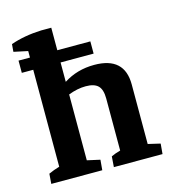

<svg xmlns="http://www.w3.org/2000/svg" viewBox="-87 -622 634 696"><g transform="rotate(-15 229.5 -273.5)"><path d="M21 0 23.9 -37.6Q43 -46.4 64.9 -52.7V-416.5H22V-462.4H64.9V-486.8L12.2 -498L14.6 -526.4Q65.4 -544.4 129.4 -546.9H167.5V-462.4H291.5V-416.5H167.5V-343.8Q218.3 -376.5 282.7 -376.5Q396 -376.5 396 -272.9V-49.3L441.9 -38.6L438.5 0H255.9L258.8 -39.6Q273.9 -46.9 293.5 -52.2V-247.6Q293.5 -280.8 279.3 -295.2Q265.1 -309.6 232.9 -309.6Q201.7 -309.6 167.5 -296.4V-49.3L215.8 -38.6L212.4 0Z"/></g></svg>

Font: Markazi Text SemiBold
Style: Regular
Weight: 600
Designer: Borna Izadpanah (Arabic designer), Fiona Ross (Arabic design director) and Florian Runge (Latin designer)
Foundry: Borna Izadpanah and Florian Runge
Version: Version 1.001; ttfautohint (v1.8.3)